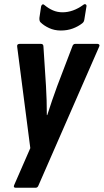

<svg xmlns="http://www.w3.org/2000/svg" viewBox="-20 -701 490 906"><path d="M54 185Q48 185 46 181.5Q44 178 47 172L123 -2L61 -481Q60 -488 63.5 -491Q67 -494 73 -494H173Q185 -494 185 -481L197 -295Q199 -262 200 -227.5Q201 -193 201 -158H203Q214 -193 226 -227.5Q238 -262 250 -295L321 -481Q325 -494 335 -494H440Q445 -494 448 -490.5Q451 -487 448 -481L162 173Q158 185 148 185ZM267 -557Q237 -557 212 -568.5Q187 -580 171 -596Q165 -602 166 -617L174 -671Q176 -678 180.5 -680Q185 -682 190 -677Q209 -661 230 -652Q251 -643 275 -643Q325 -643 373 -678Q379 -683 384 -680.5Q389 -678 388 -671L378 -609Q377 -603 375 -599Q373 -595 368 -591Q349 -576 323.5 -566.5Q298 -557 267 -557Z"/></svg>

Font: Sofia Sans Condensed ExtraBold
Style: Italic
Weight: 800
Italic angle: -9°
Version: Version 4.100